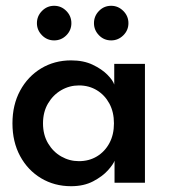

<svg xmlns="http://www.w3.org/2000/svg" viewBox="-20 -631 582 663"><path d="M375.5 0V-76Q371.5 -64 352.8 -43Q334 -22 301.8 -5Q269.5 12 225.5 12Q168 12 122 -15.5Q76 -43 49.5 -92Q23 -141 23 -205Q23 -269 49.5 -318Q76 -367 122 -394.8Q168 -422.5 225.5 -422.5Q268.5 -422.5 300 -407.5Q331.5 -392.5 350.8 -373Q370 -353.5 374.5 -339V-410.5H480.5V0ZM128.5 -205Q128.5 -165.5 146 -136Q163.5 -106.5 191.8 -90.5Q220 -74.5 252.5 -74.5Q287.5 -74.5 314.8 -91Q342 -107.5 357.8 -136.8Q373.5 -166 373.5 -205Q373.5 -244 357.8 -273.2Q342 -302.5 314.8 -319.2Q287.5 -336 252.5 -336Q220 -336 191.8 -319.8Q163.5 -303.5 146 -274Q128.5 -244.5 128.5 -205ZM364 -491.5Q339 -491.5 321.8 -509.2Q304.5 -527 304.5 -551Q304.5 -575.5 321.8 -593.2Q339 -611 364 -611Q388 -611 405.8 -593.2Q423.5 -575.5 423.5 -551Q423.5 -526.5 405.8 -509Q388 -491.5 364 -491.5ZM167 -491.5Q142.5 -491.5 125 -509.2Q107.5 -527 107.5 -551Q107.5 -575.5 125 -593.2Q142.5 -611 167 -611Q191.5 -611 209 -593.2Q226.5 -575.5 226.5 -551Q226.5 -526.5 209 -509Q191.5 -491.5 167 -491.5Z"/></svg>

Font: League Spartan Thin Medium
Style: Regular
Weight: 500
Version: Version 2.002